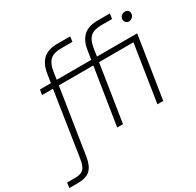

<svg xmlns="http://www.w3.org/2000/svg" viewBox="-308 -947 1396 1368"><g transform="rotate(-30 390.0 -263.5)"><path d="M-115 203 -109 161H-49Q-11 161 9.5 151.5Q30 142 40.5 119.5Q51 97 57 60L138 -468H48L55 -510H145L157 -585Q169 -657 209 -693.5Q249 -730 324 -730H431L425 -688H329Q270 -688 241 -661Q212 -634 203 -576L193 -510H477L489 -585Q500 -657 540.5 -693.5Q581 -730 656 -730H757L751 -688H660Q601 -688 572 -661Q543 -634 534 -576L524 -510H855L775 0H727L800 -468H517L444 0H396L470 -468H186L102 71Q91 140 58 171.5Q25 203 -46 203ZM848 -612Q833 -612 823 -622.5Q813 -633 813 -648Q813 -658 818.5 -667.5Q824 -677 834.5 -682.5Q845 -688 856 -688Q871 -688 880.5 -679Q890 -670 890 -656Q890 -642 883.5 -632.5Q877 -623 867 -617.5Q857 -612 848 -612Z"/></g></svg>

Font: MuseoModerno ExtraLight
Style: Italic
Weight: 250
Italic angle: -9°
Designer: Pablo Cosgaya, Héctor Gatti, Marcela Romero, and the Authors of The MuseoModerno Project.
Foundry: Omnibus-Type Team
Version: Version 1.003